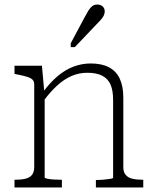

<svg xmlns="http://www.w3.org/2000/svg" viewBox="-20 -827 685 847"><path d="M44 0V-34H47Q73 -34 92 -38.5Q111 -43 121 -55.5Q131 -68 131 -90V-454Q131 -469 122.5 -476.5Q114 -484 97 -489Q80 -494 54 -499L44 -501V-537H165L176 -415L177 -411V-44Q177 -41 189 -38.5Q201 -36 218 -35Q235 -34 249 -34H253V0ZM612 0H403V-33H406Q420 -33 437 -34.5Q454 -36 466.5 -38Q479 -40 479 -43V-386Q479 -427 468 -453Q457 -479 432 -492.5Q407 -506 365 -506Q328 -506 295 -491.5Q262 -477 232 -449.5Q202 -422 173 -383L169 -420Q200 -462 233.5 -490.5Q267 -519 304 -533Q341 -547 380 -547Q428 -547 460 -530.5Q492 -514 508 -480.5Q524 -447 524 -396V-89Q524 -68 534.5 -55.5Q545 -43 564 -38.5Q583 -34 609 -34H612ZM354 -752Q363 -769 370.5 -781Q378 -793 387 -800Q396 -807 409 -807Q424 -807 433 -798.5Q442 -790 442 -777Q442 -767 437.5 -758Q433 -749 425 -740Q417 -731 407 -721L310 -619H292V-636Z"/></svg>

Font: Roboto Serif 20pt Thin
Style: Regular
Weight: 250
Version: Version 1.008